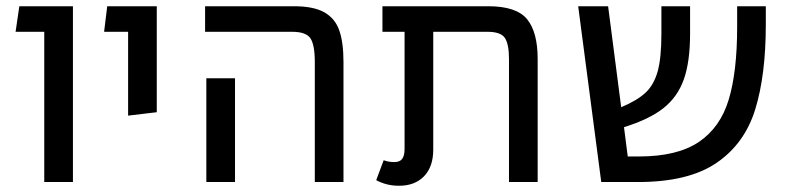

<svg xmlns="http://www.w3.org/2000/svg" viewBox="-20 -584 2537 616"><path d="M122 -482H30L42 -564H214V0H122Z M391 -482H314L324 -564H483V-224L391 -213Z M990 -385Q990 -440 976 -461Q962 -482 917 -482H638V-564H923Q986 -564 1020.5 -544.5Q1055 -525 1068.5 -486.5Q1082 -448 1082 -385V0H990ZM642 -333H734V0H642Z M1705 -395V0H1613V-395Q1613 -442 1600 -462Q1587 -482 1544 -482H1370V-104Q1370 -49 1340.5 -18.5Q1311 12 1260 12Q1220 12 1187 -6L1211 -70Q1226 -64 1245 -64Q1263 -64 1270.5 -74.5Q1278 -85 1278 -106V-482H1207V-564H1546Q1637 -564 1671 -522.5Q1705 -481 1705 -395Z M2437 -564V-506Q2437 -343 2403 -233Q2369 -123 2279 -61.5Q2189 0 2027 0H1909L1835 -564H1931L1973 -240Q2025 -262 2051.5 -287Q2078 -312 2090 -355Q2102 -398 2102 -476V-564H2194V-476Q2194 -386 2174 -329.5Q2154 -273 2108.5 -237Q2063 -201 1982 -176L1994 -82H2030Q2153 -82 2222 -128.5Q2291 -175 2318 -264.5Q2345 -354 2345 -497V-564Z"/></svg>

Font: Fira GO
Style: Regular
Weight: 400
Designer: Carrois Corporate
Foundry: Carrois Corporate GbR
Version: Version 0.300